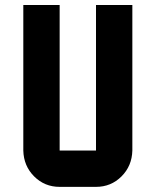

<svg xmlns="http://www.w3.org/2000/svg" viewBox="-20 -728 606 748"><path d="M495.6 -141.6Q494.1 -81.5 453.4 -40.8Q412.6 0 354 0H212.4Q153.8 0 113 -40.8Q72.3 -81.5 70.8 -141.6V-708.5H212.4V-141.6H354V-708.5H495.6Z"/></svg>

Font: Blazma
Style: Regular
Weight: 400
Designer: GGBotNet
Version: 1.00